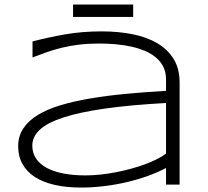

<svg xmlns="http://www.w3.org/2000/svg" viewBox="-20 -823 928 856"><path d="M720.2 0V-74.2Q685.1 -55.2 640.4 -39.1Q595.7 -22.9 546.1 -11.2Q496.6 0.5 444.3 6.8Q392.1 13.2 341.8 13.2Q276.4 13.2 224.4 1.5Q172.4 -10.3 136.2 -33.4Q100.1 -56.6 80.6 -91.1Q61 -125.5 61 -170.9Q61 -215.8 83.7 -250.2Q106.4 -284.7 148.4 -310.3Q190.4 -335.9 249.8 -353.8Q309.1 -371.6 382.3 -384Q455.6 -396.5 540.8 -404.5Q626 -412.6 720.2 -418V-469.2Q720.2 -500.5 708.5 -524.4Q696.8 -548.3 675.8 -566.2Q654.8 -584 626.5 -595.9Q598.1 -607.9 565.2 -615.2Q532.2 -622.6 495.8 -625.7Q459.5 -628.9 422.9 -628.9Q373.5 -628.9 333 -624Q292.5 -619.1 257.3 -610.6Q222.2 -602.1 189.9 -590.8Q157.7 -579.6 125 -566.9V-638.2Q192.9 -656.2 269.8 -669.7Q346.7 -683.1 433.1 -683.1Q506.3 -683.1 569.8 -670.7Q633.3 -658.2 680.2 -630.9Q727.1 -603.5 753.9 -560.3Q780.8 -517.1 780.8 -455.1V0ZM720.2 -363.8Q560.5 -355 447.5 -338.9Q334.5 -322.8 262.7 -299.3Q190.9 -275.9 157.5 -244.6Q124 -213.4 124 -173.8Q124 -141.6 140.4 -116.7Q156.7 -91.8 187.5 -75Q218.3 -58.1 262.2 -49.6Q306.2 -41 360.8 -41Q393.1 -41 427.5 -44.7Q461.9 -48.3 496.1 -54.9Q530.3 -61.5 563.5 -70.6Q596.7 -79.6 626 -90.3Q655.3 -101.1 679.4 -113.3Q703.6 -125.5 720.2 -138.2ZM305.7 -747.6V-802.7H573.7V-747.6Z"/></svg>

Font: Syncopate
Style: Regular
Weight: 300
Width: 7
Designer: Astigmatic (AOETI)
Foundry: Astigmatic (AOETI)
Version: Version 001.000